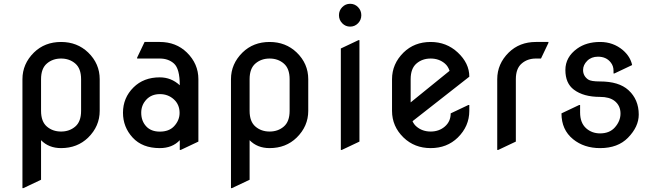

<svg xmlns="http://www.w3.org/2000/svg" viewBox="-20 -767 3429 1007"><path d="M405.3 -351.6Q405.3 -407.7 374.8 -433.8Q344.2 -460 300.3 -460Q256.3 -460 225.8 -433.8Q195.3 -407.7 195.3 -351.6V-185.5Q195.3 -129.4 225.8 -103.3Q256.3 -77.1 300.3 -77.1Q344.2 -77.1 374.8 -103.3Q405.3 -129.4 405.3 -185.5ZM502.9 -351.6V-185.5Q502.9 -105 442.4 -45.4Q385.7 9.8 300.3 9.8Q235.8 9.8 195.3 -31.7V175.8L102.5 219.7H97.7V-351.6Q97.7 -432.1 158.2 -491.7Q214.8 -546.9 300.3 -546.9Q384.8 -546.9 442.4 -491.7Q502.9 -433.1 502.9 -351.6Z M1020.5 -24.4 927.7 19.5H922.9V-31.7Q883.8 9.8 817.9 9.8Q726.6 9.8 675.8 -45.4Q625 -100.6 625 -175.8Q625 -253.9 680.2 -308.6Q733.4 -361.3 817.9 -361.3Q877.9 -361.3 922.9 -319.8Q922.9 -406.2 892.6 -433.6Q863.3 -460 817.9 -460H699.2V-464.8L738.3 -546.9H817.9Q903.3 -546.9 960 -491.7Q1020.5 -432.6 1020.5 -351.6ZM720.7 -175.8Q720.7 -132.3 747.1 -104Q772.5 -76.7 818.4 -76.7Q866.2 -76.7 892.6 -104.5Q921.9 -135.7 921.9 -174.8Q921.9 -218.8 891.6 -246.1Q861.3 -273.4 818.8 -273.4Q774.4 -273.4 747.6 -244.6Q720.7 -215.8 720.7 -175.8Z M1499 -351.6Q1499 -407.7 1468.5 -433.8Q1438 -460 1394 -460Q1350.1 -460 1319.6 -433.8Q1289.1 -407.7 1289.1 -351.6V-185.5Q1289.1 -129.4 1319.6 -103.3Q1350.1 -77.1 1394 -77.1Q1438 -77.1 1468.5 -103.3Q1499 -129.4 1499 -185.5ZM1596.7 -351.6V-185.5Q1596.7 -105 1536.1 -45.4Q1479.5 9.8 1394 9.8Q1329.6 9.8 1289.1 -31.7V175.8L1196.3 219.7H1191.4V-351.6Q1191.4 -432.1 1252 -491.7Q1308.6 -546.9 1394 -546.9Q1478.5 -546.9 1536.1 -491.7Q1596.7 -433.1 1596.7 -351.6Z M1774.9 -645Q1757.8 -662.6 1757.8 -687.3Q1757.8 -711.9 1774.9 -729.5Q1792 -747.1 1816.4 -747.1Q1840.8 -747.1 1857.9 -729.5Q1875 -711.9 1875 -687.3Q1875 -662.6 1857.9 -645Q1840.8 -627.4 1816.4 -627.4Q1792 -627.4 1774.9 -645ZM1767.6 19.5V-512.7L1860.4 -556.6H1865.2V-24.4L1772.5 19.5Z M2441.4 -216.3V-185.5Q2441.4 -105 2380.9 -45.4Q2324.2 9.8 2238.8 9.8Q2154.3 9.8 2096.7 -45.4Q2036.1 -104 2036.1 -185.5V-351.6Q2036.1 -432.1 2096.7 -491.7Q2153.3 -546.9 2238.8 -546.9Q2321.8 -546.9 2380.9 -491.7Q2441.4 -435.1 2441.4 -365.7V-364.7L2143.6 -131.3Q2150.9 -114.7 2164.1 -103.5Q2194.8 -77.1 2238.8 -77.1Q2282.7 -77.1 2313.2 -103.5Q2343.8 -129.9 2343.8 -172.4L2436.5 -216.3ZM2133.8 -230 2337.9 -395.5Q2330.1 -419.4 2313.5 -433.6Q2282.7 -460 2238.8 -460Q2194.8 -460 2164.3 -433.8Q2133.8 -407.7 2133.8 -351.6Z M2587.9 19.5V-351.6Q2587.9 -432.1 2648.4 -491.7Q2705.1 -546.9 2790.5 -546.9H2856.4V-542L2817.4 -460H2790.5Q2746.6 -460 2716.1 -433.8Q2685.5 -407.7 2685.5 -351.6Q2685.5 -351.6 2685.5 -24.4L2592.8 19.5Z M2924.8 -172.4 3017.6 -216.3H3022.5V-177.2Q3022.5 -122.6 3054.2 -94.2Q3084.5 -67.4 3127.4 -67.4Q3177.2 -67.4 3205.1 -99.1Q3234.4 -132.3 3234.4 -171.4Q3234.4 -213.4 3203.1 -237.8Q3176.3 -258.8 3127 -258.8Q3040 -258.8 2989.7 -296.9Q2945.3 -330.1 2945.3 -399.9Q2945.3 -467.8 3007.3 -512.2Q3055.7 -546.9 3127.4 -546.9Q3196.3 -546.9 3247.1 -503.9Q3286.1 -470.2 3295.4 -425.8L3202.6 -381.8H3197.8V-396Q3197.8 -421.4 3183.1 -439.5Q3159.7 -469.7 3116.2 -469.7Q3081.5 -469.7 3059.8 -448Q3038.1 -426.3 3038.1 -399.9Q3038.1 -368.7 3064.5 -350.1Q3079.1 -339.8 3127 -339.8Q3226.1 -339.8 3275.9 -294.4Q3330.1 -245.1 3330.1 -166Q3330.1 -102.5 3273.9 -44.9Q3220.7 9.8 3127.4 9.8Q3043 9.8 2985.4 -37.1Q2924.8 -86.4 2924.8 -172.4Z"/></svg>

Font: Nova Round
Style: Book
Weight: 400
Version: Version 2.000